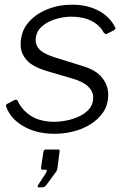

<svg xmlns="http://www.w3.org/2000/svg" viewBox="-20 -560 547 818"><path d="M213 10Q135 10 80 -22Q25 -54 7 -104Q3 -113 10 -117L42 -134Q47 -136 50.5 -135Q54 -134 56 -129Q75 -89 114 -65Q153 -41 214 -41Q235 -41 263 -46.5Q291 -52 317 -64Q343 -76 360 -95.5Q377 -115 377 -145Q377 -171 355 -192Q333 -213 283 -227L184 -256Q119 -275 93.5 -304Q68 -333 68 -370Q68 -425 99.5 -462.5Q131 -500 180.5 -520Q230 -540 287 -540Q352 -540 400 -514.5Q448 -489 470 -444Q473 -441 472 -438Q471 -435 467 -432L436 -416Q432 -414 429 -415.5Q426 -417 422 -421Q405 -453 369.5 -471Q334 -489 284 -489Q252 -489 216.5 -478.5Q181 -468 156.5 -445.5Q132 -423 132 -387Q132 -367 148 -349.5Q164 -332 209 -317L334 -278Q388 -262 414.5 -229.5Q441 -197 441 -157Q441 -115 421 -84Q401 -53 367 -31.5Q333 -10 293 0Q253 10 213 10ZM144 238Q141 238 140.5 235.5Q140 233 142 229L177 175Q180 170 179 166.5Q178 163 174 163H162Q158 163 156 161Q154 159 155 153L165 87Q167 77 175 77H228Q235 77 234 84L224 161Q222 166 220 170L177 229Q173 233 169.5 235.5Q166 238 160 238Z"/></svg>

Font: Libre Franklin Light
Style: Italic
Weight: 300
Italic angle: -8°
Designer: Pablo Impallari, Rodrigo Fuenzalida, Nhung Nguyen
Foundry: Impallari Type
Version: Version 3.000